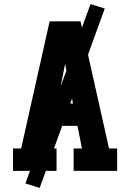

<svg xmlns="http://www.w3.org/2000/svg" viewBox="-20 -840 640 944"><path d="M44 0V-110H84L224 -735H376L516 -110H556V0H342V-110H383L361 -221H239L217 -110H258V0ZM261 -331H339L307 -490Q305 -499 303.5 -508Q302 -517 300 -526Q298 -517 296.5 -508Q295 -499 293 -490ZM175 84 105 62 425 -820 495 -798Z"/></svg>

Font: Iosevka Etoile Extrabold
Style: Regular
Weight: 800
Designer: Belleve Invis
Foundry: Belleve Invis
Version: Version 22.1.2; ttfautohint (v1.8.4)